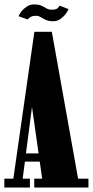

<svg xmlns="http://www.w3.org/2000/svg" viewBox="-22 -843 418 863"><path d="M-2.5 0V-40H38L132.5 -700H211L329 -40H375.5V0H132V-40H167.5L121 -368H122.5L80 -40H112.5V0ZM74.5 -116.5V-153.5H174.5V-116.5ZM217 -747.5Q196.5 -747.5 183.5 -753.8Q170.5 -760 160.8 -766Q151 -772 140.5 -772Q123 -772 114 -765.8Q105 -759.5 102.5 -755.5L61.5 -770Q64.5 -779 74.2 -791.5Q84 -804 98.5 -813.5Q113 -823 130 -823Q153 -823 165 -817.2Q177 -811.5 186.5 -805.5Q196 -799.5 211.5 -799.5Q229.5 -799.5 236.8 -806Q244 -812.5 246 -817.5L286 -802Q284.5 -796 275.2 -783Q266 -770 251.2 -758.8Q236.5 -747.5 217 -747.5Z"/></svg>

Font: Imbue Thin 10pt Black
Style: Regular
Weight: 900
Version: Version 1.102